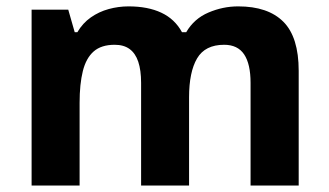

<svg xmlns="http://www.w3.org/2000/svg" viewBox="-20 -576 1022 596"><path d="M719.2 -556.2Q812 -556.2 859.6 -508.5Q907.2 -460.9 907.2 -356V0H757.8V-318.8Q757.8 -377.4 737.8 -407.2Q717.8 -437 675.8 -437Q616.7 -437 591.8 -394.8Q566.9 -352.5 566.9 -273.9V0H418V-318.8Q418 -357.9 409.2 -384.3Q400.4 -410.6 382.3 -423.8Q364.3 -437 335.9 -437Q294.4 -437 270.8 -416.3Q247.1 -395.5 237.1 -355.2Q227.1 -314.9 227.1 -256.8V0H78.1V-545.9H191.9L211.9 -476.1H220.2Q236.8 -504.4 262 -522Q287.1 -539.6 317.4 -547.9Q347.7 -556.2 378.9 -556.2Q439 -556.2 480.7 -536.6Q522.5 -517.1 544.9 -476.1H558.1Q582.5 -518.1 627.2 -537.1Q671.9 -556.2 719.2 -556.2Z"/></svg>

Font: Wonky
Style: Regular
Weight: 400
Designer: Monotype Design Team
Foundry: Monotype Imaging Inc.
Version: Version 3.000